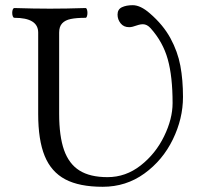

<svg xmlns="http://www.w3.org/2000/svg" viewBox="-20 -696 771 729"><path d="M125 -263.2V-572.3Q125 -628.4 34.7 -628.4Q30.8 -628.4 28.6 -634Q26.4 -639.6 26.4 -647.5Q26.4 -654.8 28.6 -660.2Q30.8 -665.5 34.7 -665.5Q109.4 -663.1 169.9 -663.1Q230.5 -663.1 305.2 -665.5Q308.1 -665.5 310.1 -659.9Q312 -654.3 312 -647Q312 -639.6 310.1 -634Q308.1 -628.4 305.2 -628.4Q270.5 -628.4 249 -624Q227.5 -619.6 216.1 -607.4Q204.6 -595.2 204.6 -572.3V-264.2Q204.6 -179.2 223.1 -126.5Q241.7 -73.7 281.7 -48.6Q321.8 -23.4 388.2 -23.4Q457.5 -23.4 514.2 -67.9Q570.8 -112.3 603 -178.5Q635.3 -244.6 635.3 -304.7Q635.3 -405.8 616.9 -471.2Q598.6 -536.6 551.8 -588.9Q538.1 -604 522.5 -604Q514.6 -604 506.3 -601.6Q498 -599.1 496.6 -598.6Q490.2 -596.2 483.4 -594.5Q476.6 -592.8 470.2 -592.8Q449.7 -592.8 438 -607.4Q426.3 -622.1 426.3 -640.6Q426.3 -660.6 442.9 -668.5Q459.5 -676.3 483.9 -676.3Q513.7 -676.3 549.3 -645Q599.6 -601.6 627.2 -550.8Q654.8 -500 664.8 -446.3Q674.8 -392.6 674.8 -328.1Q674.8 -245.6 636.2 -166.5Q597.7 -87.4 528.1 -37.1Q458.5 13.2 370.1 13.2Q281.2 13.2 227.8 -15.1Q174.3 -43.5 149.7 -103.8Q125 -164.1 125 -263.2Z"/></svg>

Font: JuniusX
Style: Regular
Weight: 400
Designer: Peter S. Baker
Foundry: Briery Creek Software
Version: Version 1.004